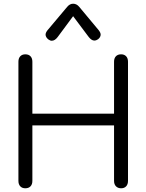

<svg xmlns="http://www.w3.org/2000/svg" viewBox="-20 -1002 787 1032"><path d="M79 -30V-670Q79 -689 89 -699.5Q99 -710 116 -710Q134 -710 144 -699.5Q154 -689 154 -670V-391H593V-670Q593 -689 603 -699.5Q613 -710 631 -710Q648 -710 658 -699.5Q668 -689 668 -670V-30Q668 -11 658 -0.5Q648 10 631 10Q614 10 603.5 -0.5Q593 -11 593 -30V-328H154V-30Q154 -11 144 -0.5Q134 10 116 10Q99 10 89 -0.5Q79 -11 79 -30ZM225 -816Q225 -826 235 -839L341 -965Q355 -982 373 -982Q392 -982 406 -965L511 -839Q521 -826 521 -816Q521 -802 507 -791Q497 -784 487 -784Q472 -784 457 -803L373 -915L290 -803Q275 -783 258 -783Q250 -783 240 -790Q225 -802 225 -816Z"/></svg>

Font: Kodchasan
Style: Regular
Weight: 400
Version: Version 1.000; ttfautohint (v1.6)